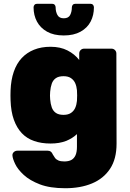

<svg xmlns="http://www.w3.org/2000/svg" viewBox="-20 -778 690 1018"><path d="M326 220Q245 220 191.5 199.5Q138 179 106 149.5Q74 120 60.5 91.5Q47 63 46 47Q45 36 53 28.5Q61 21 72 21H233Q243 21 249.5 26Q256 31 260 41Q265 50 271.5 59Q278 68 290 73Q302 78 321 78Q344 78 358.5 70Q373 62 380.5 45Q388 28 388 0V-67Q364 -44 329.5 -30.5Q295 -17 248 -17Q199 -17 160.5 -30.5Q122 -44 95.5 -72Q69 -100 53.5 -143Q38 -186 36 -246Q35 -272 36 -298Q38 -354 53 -397.5Q68 -441 95 -470Q122 -499 160.5 -514.5Q199 -530 248 -530Q300 -530 338 -510.5Q376 -491 400 -460V-494Q400 -505 407.5 -512.5Q415 -520 426 -520H571Q582 -520 589.5 -512.5Q597 -505 597 -494L598 -16Q598 65 563.5 117Q529 169 468 194.5Q407 220 326 220ZM317 -169Q341 -169 356 -179Q371 -189 378.5 -205.5Q386 -222 388 -243Q389 -252 389 -272Q389 -292 388 -300Q386 -321 378.5 -337.5Q371 -354 356 -364Q341 -374 317 -374Q291 -374 276 -363.5Q261 -353 254.5 -334.5Q248 -316 246 -292Q244 -271 246 -251Q248 -227 254.5 -208.5Q261 -190 276 -179.5Q291 -169 317 -169ZM318 -590Q265 -590 229.5 -610Q194 -630 176 -663.5Q158 -697 158 -739Q158 -747 163 -752.5Q168 -758 177 -758H256Q265 -758 270 -752.5Q275 -747 275 -739Q275 -716 284.5 -698.5Q294 -681 318 -681Q343 -681 352 -698.5Q361 -716 361 -739Q361 -747 366 -752.5Q371 -758 380 -758H459Q468 -758 473 -752.5Q478 -747 478 -739Q478 -697 460.5 -663.5Q443 -630 407 -610Q371 -590 318 -590Z"/></svg>

Font: Rubik ExtraBold
Style: Regular
Weight: 800
Designer: Hubert and Fischer
Foundry: Hubert and Fischer
Version: Version 2.300;gftools[0.9.30]